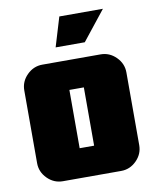

<svg xmlns="http://www.w3.org/2000/svg" viewBox="-79 -749 658 811"><g transform="rotate(-10 250.0 -344.0)"><path d="M418 -688 318 -562H193L231 -688ZM281 -125V-375H219V-125ZM469 -406V-94Q469 -56 441 -28Q413 0 375 0H125Q87 0 59 -28Q31 -56 31 -94V-406Q31 -444 59 -472Q87 -500 125 -500H375Q413 -500 441 -472Q469 -444 469 -406Z"/></g></svg>

Font: CostaRica
Style: Normal
Weight: 900
Version: Version 1.3